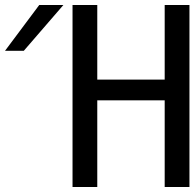

<svg xmlns="http://www.w3.org/2000/svg" viewBox="-165 -749 787 769"><path d="M-145 -545.4H-69.8L88.9 -729H-7.8ZM125.5 0H224.6V-347.2H494.6V0H593.8V-729H494.6V-430.2H224.6V-729H125.5Z"/></svg>

Font: Hack
Style: Regular
Weight: 400
Monospace: yes
Designer: Christopher Simpkins
Foundry: Christopher Simpkins
Version: Version 2.010